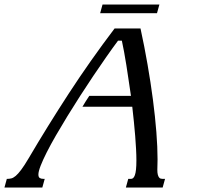

<svg xmlns="http://www.w3.org/2000/svg" viewBox="-145 -844 909 864"><path d="M370.6 -715.8H487.3Q504.9 -635.3 519 -553.7Q533.2 -472.2 543.2 -395.5Q553.2 -318.8 558.6 -250.2Q564 -181.6 564 -127Q564 -114.3 563.5 -102.5Q563 -90.8 563 -80.1Q563 -65.9 565.2 -57.9Q567.4 -49.8 570.6 -45.7Q573.7 -41.5 577.9 -40.3Q582 -39.1 585.9 -39.1H597.7L586.9 0H421.4L432.1 -39.1H444.8Q449.7 -39.1 454.1 -42.7Q458.5 -46.4 461.9 -55.7Q465.3 -64.9 467 -81.1Q468.8 -97.2 468.8 -122.6Q468.8 -145.5 467.3 -173.1Q465.8 -200.7 463.4 -231.7Q460.9 -262.7 457.5 -296.1Q454.1 -329.6 450.2 -363.8H226.1Q233.4 -376.5 241 -388.4Q248.5 -400.4 256.8 -412.6H444.3Q439 -448.2 433.8 -483.4Q428.7 -518.6 423.6 -550.8Q418.5 -583 413.3 -611.1Q408.2 -639.2 403.3 -661.1H386.2Q361.8 -628.4 333.5 -587.9Q305.2 -547.4 275.4 -503.2Q245.6 -459 215.8 -412.6Q186 -366.2 158.4 -321.3Q130.9 -276.4 106.9 -234.9Q83 -193.4 65.4 -158.7Q47.9 -124 37.8 -98.1Q27.8 -72.3 27.8 -58.6Q27.8 -46.9 33.9 -43Q40 -39.1 50.3 -39.1H56.2L45.4 0H-125L-114.3 -39.1H-111.8Q-102.5 -39.1 -93.8 -41.3Q-85 -43.5 -74.2 -52.5Q-63.5 -61.5 -49.6 -80.1Q-35.6 -98.6 -16.6 -130.9Q68.4 -275.4 164.3 -422.9Q260.3 -570.3 370.6 -715.8ZM305.7 -784.7 316.4 -823.7H572.3L561.5 -784.7Z"/></svg>

Font: Arian Grqi
Style: Italic
Weight: 400
Italic angle: -15°
Designer: Ruben Hakobyan (Tarumian)
Foundry: Ruben Hakobyan (Tarumian)
Version: Version 1.002